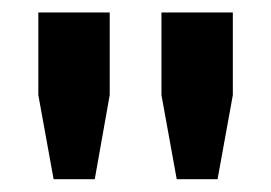

<svg xmlns="http://www.w3.org/2000/svg" viewBox="-20 -820 435 308"><path d="M66 -532.5 41.5 -667.5V-800H156V-667.5L132 -532.5ZM263.5 -532.5 239 -667.5V-800H353.5V-667.5L329 -532.5Z"/></svg>

Font: Big Shoulders Text Thin ExtraBold
Style: Regular
Weight: 800
Version: Version 2.002